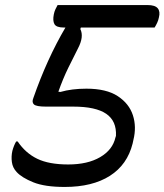

<svg xmlns="http://www.w3.org/2000/svg" viewBox="-20 -720 651 760"><path d="M208 -700H564Q594 -700 604.5 -687Q615 -674 609 -651Q607 -640 602 -629.5Q597 -619 592 -611H300L298 -605Q313 -575 289 -529Q271 -494 250 -451Q229 -408 211 -357L219 -356Q264 -369 322 -369Q401 -369 446 -339.5Q491 -310 506 -264Q521 -218 508 -166L505 -152Q484 -68 415 -24Q346 20 236 20Q157 20 111.5 1.5Q66 -17 46 -39Q30 -56 27 -78.5Q24 -101 29 -123Q35 -145 44 -160H50Q81 -114 127.5 -91.5Q174 -69 250 -69Q327 -69 376.5 -98Q426 -127 437 -176L439 -182Q442 -241 400.5 -269.5Q359 -298 270 -298H162Q124 -298 114.5 -306.5Q105 -315 112 -332Q166 -487 239 -611H233Q203 -611 195.5 -624.5Q188 -638 193 -663Q195 -674 199.5 -683.5Q204 -693 208 -700Z"/></svg>

Font: Recursive Sn Csl St
Style: Italic
Weight: 400
Italic angle: -15°
Version: Version 1.079;hotconv 1.0.112;makeotfexe 2.5.65598; ttfautoh